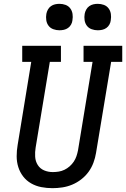

<svg xmlns="http://www.w3.org/2000/svg" viewBox="-20 -974 658 1002"><path d="M254 8Q224 8 195.5 2.5Q167 -3 142.5 -17Q118 -31 101 -53Q84 -75 75.5 -102Q67 -129 67 -158.5Q67 -188 72 -217L143 -651H96V-735H298V-651H240L166 -204Q162 -180 163.5 -156Q165 -132 177 -113Q189 -94 210 -85Q231 -76 255 -76Q255 -76 255.5 -76Q256 -76 256 -76Q271 -76 286.5 -78.5Q302 -81 316.5 -88Q331 -95 343.5 -106Q356 -117 365 -130.5Q374 -144 379 -159Q384 -174 387 -189L463 -651H416V-735H618V-651H560L481 -175Q477 -150 467.5 -124.5Q458 -99 442 -77Q426 -55 404 -38Q382 -21 357 -10.5Q332 0 305.5 4Q279 8 254 8ZM490 -816Q474 -816 458.5 -821.5Q443 -827 433.5 -839.5Q424 -852 421.5 -868.5Q419 -885 422 -902Q424 -913 430 -924Q436 -935 446 -942Q456 -949 467.5 -951.5Q479 -954 490 -954Q507 -954 522 -948.5Q537 -943 546.5 -930.5Q556 -918 558.5 -901.5Q561 -885 558 -868Q557 -857 551 -846Q545 -835 535 -828Q525 -821 513.5 -818.5Q502 -816 490 -816ZM290 -816Q274 -816 258.5 -821.5Q243 -827 233.5 -839.5Q224 -852 221.5 -868.5Q219 -885 222 -902Q224 -913 230 -924Q236 -935 246 -942Q256 -949 267.5 -951.5Q279 -954 290 -954Q307 -954 322 -948.5Q337 -943 346.5 -930.5Q356 -918 358.5 -901.5Q361 -885 358 -868Q357 -857 351 -846Q345 -835 335 -828Q325 -821 313.5 -818.5Q302 -816 290 -816Z"/></svg>

Font: Iosevka Slab Medium Extended
Style: Italic
Weight: 500
Width: 7
Italic angle: -9°
Monospace: yes
Designer: Belleve Invis
Foundry: Belleve Invis
Version: Version 11.1.0; ttfautohint (v1.8.3)